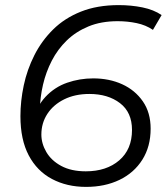

<svg xmlns="http://www.w3.org/2000/svg" viewBox="-20 -726 653 752"><path d="M317 6Q242 6 183.5 -25Q125 -56 92.5 -117.5Q60 -179 60 -271Q60 -330 73 -391.5Q86 -453 114.5 -509.5Q143 -566 188 -610.5Q233 -655 297 -680.5Q361 -706 445 -706Q494 -706 538 -697Q582 -688 613 -667L579 -609Q551 -628 515 -635.5Q479 -643 441 -643Q376 -643 326.5 -622.5Q277 -602 241.5 -567.5Q206 -533 183 -488.5Q160 -444 148.5 -394.5Q137 -345 136 -296Q135 -272 135 -259.5Q135 -247 135 -237L105 -244Q122 -308 158 -346.5Q194 -385 243 -402Q292 -419 345 -419Q408 -419 458.5 -396Q509 -373 539.5 -329Q570 -285 570 -222Q570 -152 537.5 -100.5Q505 -49 448 -21.5Q391 6 317 6ZM316 -55Q397 -55 447 -98Q497 -141 497 -217Q497 -286 450 -322Q403 -358 330 -358Q274 -358 231.5 -337Q189 -316 165.5 -280Q142 -244 142 -199Q142 -164 161.5 -130.5Q181 -97 220 -76Q259 -55 316 -55Z"/></svg>

Font: MOST Montserrat
Style: Italic
Weight: 400
Italic angle: -11.3°
Designer: Julieta Ulanovsky
Foundry: Julieta Ulanovsky
Version: Version 8.000;March 11, 2024;FontCreator 15.0.0.2926 64-bit